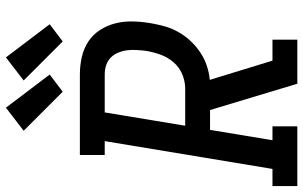

<svg xmlns="http://www.w3.org/2000/svg" viewBox="-217 -817 1025 649"><g transform="rotate(-90 295.5 -492.5)"><path d="M-9 0V-84H49L143 -651H96V-735H368Q398 -735 427 -728.5Q456 -722 479.5 -706.5Q503 -691 518.5 -667Q534 -643 541 -615.5Q548 -588 547.5 -558Q547 -528 542 -498Q538 -474 531.5 -450Q525 -426 512.5 -403.5Q500 -381 482.5 -362Q465 -343 443.5 -328.5Q422 -314 398 -306Q374 -298 350 -296L415 -84H486V0H337L248 -295H181L146 -84H193V0ZM321 -379Q345 -379 369 -389Q393 -399 410 -419Q427 -439 435.5 -463Q444 -487 448 -511Q450 -527 451 -543.5Q452 -560 450 -575.5Q448 -591 442 -605.5Q436 -620 425.5 -630.5Q415 -641 400 -646Q385 -651 368 -651H240L195 -379ZM480 -793 348 -925 426 -985 538 -837ZM310 -793 178 -925 256 -985 368 -837Z"/></g></svg>

Font: Iosevka Slab MdExObl
Style: Regular
Weight: 500
Width: 7
Italic angle: -9°
Monospace: yes
Designer: Belleve Invis
Foundry: Belleve Invis
Version: Version 11.1.1; ttfautohint (v1.8.3)